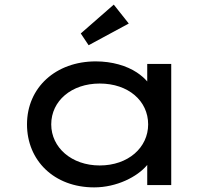

<svg xmlns="http://www.w3.org/2000/svg" viewBox="-20 -802 926 832"><path d="M538 -700 473 -782 330 -657 364 -606ZM388 10C486 10 575 -36 617 -86C617 -87 617 -87 618 -87V0H722V-525H618V-449C606 -463 591 -476 573 -488C529 -517 466 -536 395 -536C222 -536 97 -423 97 -263C97 -107 214 10 388 10ZM412 -85C290 -85 202 -163 202 -263C202 -365 290 -440 412 -440C536 -440 622 -365 622 -263C622 -163 536 -85 412 -85Z"/></svg>

Font: Lexend Peta
Style: Regular
Weight: 400
Designer: Bonnie Shaver-Troup, Thomas Jockin
Foundry: Lexend
Version: Version 1.007